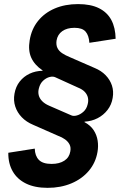

<svg xmlns="http://www.w3.org/2000/svg" viewBox="-20 -758 604 925"><path d="M209.5 147Q147.5 147 105.2 126.2Q63 105.5 41.3 67.6Q19.5 29.8 20 -22L147.5 -42Q148.4 -7.3 167.2 12.2Q186 31.7 228.5 31.7Q266.1 31.7 290 16.1Q314 0.5 318.8 -28.8Q322.3 -48.3 314.9 -62.3Q307.6 -76.2 293.5 -86.4Q279.3 -96.7 259.3 -104L139.6 -156.7Q106.9 -170.4 85 -193.1Q63 -215.8 53.5 -244.9Q43.9 -273.9 49.8 -306.6Q55.7 -340.8 75 -365.2Q94.2 -389.6 122.8 -403.1Q151.4 -416.5 185.1 -417L185.5 -418.5Q146.5 -444.8 130.6 -480Q114.7 -515.1 123 -564Q131.8 -618.2 163.3 -657.2Q194.8 -696.3 244.1 -717.3Q293.5 -738.3 356 -738.3Q417 -738.3 456.8 -718.5Q496.6 -698.7 516.4 -661.6Q536.1 -624.5 537.1 -571.3L410.6 -551.8Q408.2 -587.4 392.3 -605.7Q376.5 -624 338.9 -624Q302.7 -624 280 -607.9Q257.3 -591.8 252.4 -562.5Q249.5 -541.5 256.8 -526.6Q264.2 -511.7 279.8 -501.5Q295.4 -491.2 315.9 -482.9L435.5 -430.7Q467.8 -417.5 489 -395.5Q510.3 -373.5 519.3 -345.9Q528.3 -318.4 522.9 -286.6Q517.6 -253.4 498 -228.3Q478.5 -203.1 450 -188.5Q421.4 -173.8 387.7 -171.9L386.7 -169.9Q416.5 -153.8 431.4 -130.6Q446.3 -107.4 450.4 -80.6Q454.6 -53.7 449.7 -25.9Q440.9 25.9 408 64.9Q375 104 323.7 125.5Q272.5 147 209.5 147ZM322.8 -202.6Q333.5 -197.3 350.1 -201.7Q366.7 -206.1 381.8 -219.5Q397 -232.9 402.3 -255.4Q406.7 -271.5 403.8 -286.4Q400.9 -301.3 389.2 -314.5Q377.4 -327.6 355 -336.4L246.6 -385.7Q235.4 -391.1 219 -387Q202.6 -382.8 188 -369.4Q173.3 -356 167.5 -333Q162.6 -315.4 166.5 -299.6Q170.4 -283.7 183.1 -270.8Q195.8 -257.8 216.3 -249Z"/></svg>

Font: Inter 16pt
Style: Bold Italic
Weight: 700
Italic angle: -9.3988°
Version: Version 4.001;git-66647c0bb